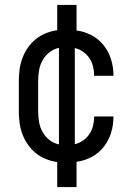

<svg xmlns="http://www.w3.org/2000/svg" viewBox="-20 -648 540 775"><path d="M211 107V6Q188 3 165.5 -6Q143 -15 124.5 -30Q106 -45 92.5 -64.5Q79 -84 70.5 -106.5Q62 -129 59 -152.5Q56 -176 56 -200V-320Q56 -344 59 -367.5Q62 -391 70.5 -413.5Q79 -436 92.5 -455.5Q106 -475 124.5 -490Q143 -505 165.5 -514Q188 -523 211 -526V-628H289V-525Q321 -521 350 -505.5Q379 -490 399 -464.5Q419 -439 428.5 -407.5Q438 -376 438 -344V-342H360V-343Q360 -362 355.5 -380Q351 -398 341 -413Q331 -428 315.5 -439Q300 -450 282 -454V-66Q300 -70 315.5 -81Q331 -92 341 -107Q351 -122 355.5 -140Q360 -158 360 -177V-178H438V-176Q438 -144 428.5 -112.5Q419 -81 399 -55.5Q379 -30 350 -14.5Q321 1 289 5V107ZM218 -65V-455Q196 -450 179 -436.5Q162 -423 151.5 -404Q141 -385 137.5 -363.5Q134 -342 134 -320V-200Q134 -178 137.5 -156.5Q141 -135 151.5 -116Q162 -97 179 -83.5Q196 -70 218 -65Z"/></svg>

Font: Iosevka Term SS14
Style: Regular
Weight: 400
Monospace: yes
Designer: Belleve Invis
Foundry: Belleve Invis
Version: Version 24.1.1; ttfautohint (v1.8.4)